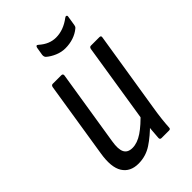

<svg xmlns="http://www.w3.org/2000/svg" viewBox="-201 -727 811 811"><g transform="rotate(-45 204.5 -321.0)"><path d="M130 8Q81 8 58.5 -27.5Q36 -63 48 -136L102 -477Q104 -487 112 -487H163Q173 -487 172 -477L118 -138Q111 -96 121 -76.5Q131 -57 159 -57Q188 -57 220 -78.5Q252 -100 290 -141L284 -78Q247 -40 210.5 -16Q174 8 130 8ZM275 0Q266 0 266 -9Q267 -29 269.5 -54.5Q272 -80 274 -98L273 -116L330 -477Q332 -487 340 -487H391Q401 -487 399 -477L342 -120Q336 -84 333 -56.5Q330 -29 329 -9Q329 0 320 0ZM256 -555Q233 -555 210.5 -564.5Q188 -574 172 -588Q166 -594 167 -605L173 -641Q174 -647 177.5 -649Q181 -651 186 -646Q204 -630 222.5 -622.5Q241 -615 260 -615Q305 -615 347 -647Q352 -651 356 -649Q360 -647 359 -642L352 -598Q351 -594 350 -591Q349 -588 344 -584Q327 -570 304.5 -562.5Q282 -555 256 -555Z"/></g></svg>

Font: Sofia Sans Condensed
Style: Italic
Weight: 400
Italic angle: -9°
Designer: Botio Nikoltchev, Ani Petrova
Foundry: lettersoup
Version: Version 4.101